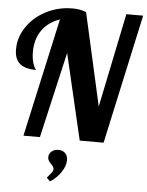

<svg xmlns="http://www.w3.org/2000/svg" viewBox="-64 -805 846 1105"><g transform="rotate(5 359.0 -252.5)"><path d="M243 -685 92 0H187L301 -496L417 0H555L718 -748H621L509 -205L389 -740C374.3 -745.3 361.3 -749 350 -751C338.7 -753 325.3 -754 310 -754C255.3 -754 204.7 -742 158 -718C111.3 -694 74.3 -661.8 47 -621.5C19.7 -581.2 6 -537.7 6 -491C6 -454.3 16.2 -427.2 36.5 -409.5C56.8 -391.8 88.3 -383 131 -383C122.3 -394.3 115.7 -408.8 111 -426.5C106.3 -444.2 104 -463.7 104 -485C104 -533.7 115.8 -575.2 139.5 -609.5C163.2 -643.8 197.7 -669 243 -685ZM247 229 267 249C292.3 233 313.2 212.8 329.5 188.5C345.8 164.2 354 141 354 119C354 102.3 349.2 89 339.5 79C329.8 69 317 64 301 64C284.3 64 270.8 68.5 260.5 77.5C250.2 86.5 245 97.7 245 111C245 118.3 246.7 124.8 250 130.5C253.3 136.2 258.3 142.3 265 149C269 153 272.7 157.5 276 162.5C279.3 167.5 281 172.3 281 177C281 183 278.5 189.5 273.5 196.5C268.5 203.5 259.7 214.3 247 229Z"/></g></svg>

Font: DonutKreme
Style: Regular
Weight: 400
Designer: Impallari Type
Foundry: Impallari Type
Version: Version 2.100